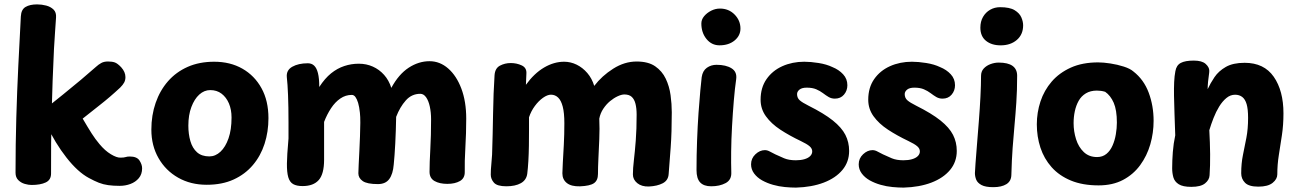

<svg xmlns="http://www.w3.org/2000/svg" viewBox="-20 -837 5915 874"><path d="M74.9 -762.8Q76.7 -793.9 96.4 -805.4Q116.1 -817 148.7 -817Q170 -817 190.2 -811.7Q210.4 -806.4 223.7 -793.6Q236.9 -780.7 235.1 -757.1Q233.7 -731.3 230.7 -693.2Q227.7 -655 225.7 -614Q218.7 -469 215.2 -326.1Q211.7 -183.1 212.4 -47.7Q212.7 -18.1 188.4 -6.6Q164.2 5 123.7 5Q109.8 5 92.7 0.1Q75.6 -4.8 63.1 -17.3Q50.7 -29.8 50.7 -50.8Q50.7 -179.8 54.2 -300.8Q57.7 -421.8 63.3 -536.9Q68.9 -652 74.9 -762.8ZM417.2 -533Q428.1 -543.1 440.7 -550.1Q453.2 -557.1 471.6 -557.1Q490.7 -557.1 503.1 -552.6Q515.4 -548 531.8 -530.7Q551 -509.3 551 -485.9Q551 -472.2 545.3 -461.5Q539.6 -450.8 527.1 -438.3Q481.1 -395.3 433.7 -358.3Q386.2 -321.3 356.4 -297.1Q380.2 -256.4 396.9 -230.1Q413.7 -203.7 432.9 -181Q458 -150.9 484.8 -134.8Q511.6 -118.7 528.4 -119.4Q544.1 -119.4 551.8 -122Q559.6 -124.6 570.6 -124.6Q603.1 -124.6 615 -106.3Q626.9 -88.1 626.9 -70.8Q626.9 -43.8 611.8 -25.9Q596.7 -8.1 573.7 0.4Q550.7 9 525.1 9Q495.2 9 472.6 5.8Q450 2.7 429.9 -5.2Q409.8 -13.1 384.4 -26.9Q333.9 -54.1 282.6 -119.6Q231.2 -185 191.2 -270L196.2 -350Q226.2 -374 267.2 -407Q308.2 -440 348.7 -474Q389.2 -508 417.2 -533Z M1202 -299Q1202 -237.2 1184.3 -182.3Q1166.6 -127.4 1131.1 -85.6Q1095.7 -43.7 1043.3 -19.8Q990.9 4.1 921 4.1Q847.9 4.1 791.1 -28.1Q734.3 -60.2 701.7 -117.1Q669 -173.9 669 -247Q669 -312.3 688.5 -368.7Q708 -425.1 744.8 -467.2Q781.7 -509.3 834.6 -532.7Q887.4 -556 955 -556Q1028.1 -556 1083.4 -524.4Q1138.7 -492.9 1170.3 -435.6Q1202 -378.3 1202 -299ZM837.4 -265Q837.4 -226.9 846.6 -194.8Q855.8 -162.7 876.9 -143.8Q898 -125 932.9 -125Q960.6 -125 983.5 -146.3Q1006.4 -167.7 1020.2 -207.1Q1034 -246.4 1034 -302Q1034 -338.1 1022.1 -366.2Q1010.1 -394.2 988.6 -410.6Q967.1 -426.9 937.1 -426.9Q909.6 -426.9 887.1 -406.5Q864.7 -386.1 851.1 -349.7Q837.4 -313.3 837.4 -265Z M1285.7 -485Q1282.3 -517.2 1310.3 -533.1Q1338.3 -549 1381.3 -549Q1398.7 -549 1410.1 -538.2Q1421.6 -527.3 1427.4 -503.9Q1433.3 -480.6 1433.3 -441Q1458.7 -480.2 1487 -503.1Q1515.3 -525.9 1547.2 -536.4Q1579 -547 1613.3 -547Q1647.8 -547 1677.2 -533.8Q1706.7 -520.6 1728.5 -496.1Q1750.3 -471.7 1761.3 -437Q1794.9 -499 1840.3 -528.7Q1885.8 -558.4 1935.3 -558.4Q1982.3 -558.4 2020.3 -525.2Q2058.3 -491.9 2080.3 -433.2Q2102.3 -374.6 2102.3 -297Q2102.3 -231 2098.4 -165.9Q2094.6 -100.9 2095.6 -55Q2096.3 -25.9 2073.7 -12.9Q2051.1 0 2016.3 0Q1980.8 0 1958.1 -12.9Q1935.3 -25.9 1935.3 -55Q1935.3 -94.9 1938.8 -157.4Q1942.3 -220 1942.3 -294Q1942.3 -325.4 1936.5 -352Q1930.7 -378.6 1919.6 -394.3Q1908.4 -410 1893.3 -410Q1853.9 -410 1827.2 -379.8Q1800.4 -349.7 1783.3 -305Q1782.3 -242 1779.3 -184.5Q1776.3 -127 1772.3 -88Q1768.8 -44.8 1751.9 -21.9Q1735.1 1 1700.3 1Q1650.8 1 1631.1 -12.8Q1611.3 -26.6 1611.3 -48Q1611.3 -62 1612.8 -88.6Q1614.3 -115.1 1615.8 -148.6Q1617.3 -182.1 1618.7 -215.9Q1620.1 -249.8 1620.2 -278.3Q1620.3 -306.9 1618.3 -324Q1615.4 -351.3 1610.1 -368.9Q1604.7 -386.4 1597.8 -395.7Q1590.9 -405 1581.3 -405Q1553.1 -405 1529.2 -388.6Q1505.3 -372.2 1486.9 -344.2Q1468.4 -316.2 1455.3 -282V-110Q1455.3 -45 1431 -17.5Q1406.7 10 1357.3 10Q1330.4 10 1314.6 1.1Q1298.8 -7.8 1292.2 -30.4Q1285.6 -53.1 1286.1 -92.8Q1286.7 -132.4 1292.3 -194Q1293.3 -201 1293.3 -207Q1293.3 -213 1293.3 -228.5Q1293.3 -244 1293.3 -278Q1293.3 -352 1291.2 -403.9Q1289.1 -455.9 1285.7 -485Z M2231.2 -494Q2233.2 -526.1 2255.7 -538.1Q2278.1 -550 2305 -550Q2332.1 -550 2355.1 -539.2Q2378 -528.4 2376.2 -502L2374 -451Q2411.7 -503.1 2456.7 -529.6Q2501.8 -556 2548 -556Q2577.4 -556 2604.9 -542.7Q2632.3 -529.3 2653.6 -504.5Q2674.8 -479.7 2685 -446Q2720 -491.9 2771.5 -524.4Q2823 -557 2878 -557Q2931 -557 2962.5 -535.2Q2994 -513.4 3010.5 -478.8Q3027 -444.1 3032.5 -403.8Q3038 -363.6 3038 -326Q3038 -234 3033 -166.1Q3028 -98.1 3023.8 -45Q3022 -15.9 2996.9 -2.8Q2971.9 10.2 2934 12Q2900.8 13 2880.9 -3.3Q2861 -19.6 2861 -43Q2861 -70 2865.5 -107.9Q2870 -145.8 2874 -196.9Q2878 -248 2878 -315Q2878 -343.9 2872.8 -364.4Q2867.7 -385 2855.8 -396Q2843.9 -407 2822 -407Q2809.4 -407 2791.8 -398.9Q2774.2 -390.8 2757 -376.6Q2739.8 -362.3 2726.2 -341.9Q2712.7 -321.6 2708 -297Q2710 -251 2708 -203.9Q2706 -156.8 2704 -115.4Q2702 -74 2702 -45Q2702 -15.9 2683.9 -3.2Q2665.9 9.4 2620 11.2Q2580.6 12.2 2560.3 -3.8Q2540 -19.9 2540 -48Q2540 -63 2542 -96.8Q2544 -130.6 2546.5 -177.3Q2549 -224 2549 -276Q2549 -322.8 2541.7 -351.2Q2534.4 -379.7 2520.7 -392.8Q2507 -406 2488 -406Q2471.8 -406 2451.7 -391.8Q2431.7 -377.6 2414.6 -354.4Q2397.4 -331.2 2388.1 -303Q2388.1 -279 2388.1 -245Q2388.1 -211 2387.6 -174Q2387.1 -137 2385.1 -103.5Q2383.1 -70 2380.1 -46Q2376.1 -17.2 2350.9 -3.1Q2325.7 11 2285 11Q2242.9 11 2228.4 -5.5Q2214 -22 2214 -42Q2214 -65 2216.5 -88.5Q2219 -112 2220 -133Q2223 -226 2224.5 -319.9Q2226 -413.9 2231.2 -494Z M3174.2 -486Q3178.6 -515.1 3197.8 -528.6Q3217 -542 3241.6 -542Q3284.8 -542 3310.3 -525.9Q3335.9 -509.9 3331.1 -476Q3325.1 -434.9 3320.4 -378.9Q3315.7 -323 3312.3 -262.3Q3308.9 -201.6 3308.3 -146.7Q3307.7 -91.8 3308.9 -53Q3310.7 -18.4 3283.4 -3.7Q3256.2 11 3217.6 11Q3183.7 11 3167.1 -6.7Q3150.6 -24.3 3150.6 -63Q3150.6 -129.2 3153.1 -196.5Q3155.6 -263.8 3159.7 -322.8Q3163.8 -381.8 3167.9 -424.7Q3172 -467.7 3174.2 -486ZM3172.6 -730Q3172.6 -747.9 3185.1 -763.1Q3197.7 -778.3 3217.1 -788.2Q3236.4 -798 3257.2 -798Q3297.2 -798 3323.9 -770.9Q3350.6 -743.8 3350.6 -707Q3350.6 -674.8 3323.9 -652.7Q3297.2 -630.7 3255.3 -630.7Q3219.2 -630.7 3195.9 -659.6Q3172.6 -688.4 3172.6 -730Z M3769.1 -531.7Q3798.7 -519.8 3818 -498.8Q3837.3 -477.9 3837.3 -449Q3837.3 -424.4 3821.9 -406.2Q3806.6 -388 3780.3 -388Q3764.8 -388 3752.1 -395.4Q3739.4 -402.9 3726.2 -413Q3712.9 -423.1 3695.5 -430.6Q3678.1 -438 3652.3 -438Q3630.3 -438 3619.3 -429.1Q3608.3 -420.1 3608.3 -408.6Q3608.3 -391.3 3620.3 -380.6Q3632.3 -369.9 3660.3 -356Q3730.8 -320.8 3771.1 -288.6Q3811.3 -256.4 3828.3 -223.1Q3845.3 -189.7 3845.3 -150Q3845.3 -100.1 3814.8 -63.4Q3784.3 -26.7 3729.8 -5.8Q3675.2 15 3603.3 17Q3579.8 17 3552.7 14.4Q3525.7 11.9 3498.9 4.3Q3472.2 -3.2 3449.3 -15.9Q3426.7 -28.6 3412.8 -47.3Q3398.9 -66.1 3398.9 -89Q3398.9 -116 3418.8 -134.8Q3438.7 -153.6 3461.9 -153.6Q3473.2 -153.6 3485.6 -146.6Q3498 -139.7 3509.3 -134.4Q3527.7 -125.6 3549.4 -116.5Q3571.2 -107.4 3602.6 -107.4Q3624.8 -107.4 3641.7 -112.3Q3658.6 -117.2 3667.9 -126.4Q3677.3 -135.6 3677.3 -148Q3677.3 -161 3665.1 -171.4Q3652.8 -181.9 3625.3 -195Q3573.4 -219.7 3532.1 -246.8Q3490.7 -274 3466.5 -307.7Q3442.3 -341.3 3442.3 -383Q3442.3 -438 3469.2 -476.7Q3496 -515.3 3541.3 -535.7Q3586.7 -556 3641.2 -556Q3670.3 -556 3706.5 -550.2Q3742.7 -544.4 3769.1 -531.7Z M4259.1 -531.7Q4288.7 -519.8 4308 -498.8Q4327.3 -477.9 4327.3 -449Q4327.3 -424.4 4311.9 -406.2Q4296.6 -388 4270.3 -388Q4254.8 -388 4242.1 -395.4Q4229.4 -402.9 4216.2 -413Q4202.9 -423.1 4185.5 -430.6Q4168.1 -438 4142.3 -438Q4120.3 -438 4109.3 -429.1Q4098.3 -420.1 4098.3 -408.6Q4098.3 -391.3 4110.3 -380.6Q4122.3 -369.9 4150.3 -356Q4220.8 -320.8 4261.1 -288.6Q4301.3 -256.4 4318.3 -223.1Q4335.3 -189.7 4335.3 -150Q4335.3 -100.1 4304.8 -63.4Q4274.3 -26.7 4219.8 -5.8Q4165.2 15 4093.3 17Q4069.8 17 4042.7 14.4Q4015.7 11.9 3988.9 4.3Q3962.2 -3.2 3939.3 -15.9Q3916.7 -28.6 3902.8 -47.3Q3888.9 -66.1 3888.9 -89Q3888.9 -116 3908.8 -134.8Q3928.7 -153.6 3951.9 -153.6Q3963.2 -153.6 3975.6 -146.6Q3988 -139.7 3999.3 -134.4Q4017.7 -125.6 4039.4 -116.5Q4061.2 -107.4 4092.6 -107.4Q4114.8 -107.4 4131.7 -112.3Q4148.6 -117.2 4157.9 -126.4Q4167.3 -135.6 4167.3 -148Q4167.3 -161 4155.1 -171.4Q4142.8 -181.9 4115.3 -195Q4063.4 -219.7 4022.1 -246.8Q3980.7 -274 3956.5 -307.7Q3932.3 -341.3 3932.3 -383Q3932.3 -438 3959.2 -476.7Q3986 -515.3 4031.3 -535.7Q4076.7 -556 4131.2 -556Q4160.3 -556 4196.5 -550.2Q4232.7 -544.4 4259.1 -531.7Z M4445.8 -491.7Q4445.8 -511.9 4458.1 -525.2Q4470.4 -538.4 4489.1 -545.3Q4507.8 -552.1 4525.8 -552.1Q4568.3 -552.1 4589.2 -537.1Q4610.1 -522 4610.1 -492.4Q4610.1 -424.3 4606.4 -370.7Q4602.8 -317 4598.2 -267.6Q4593.7 -218.1 4589.6 -163.9Q4585.6 -109.8 4583.8 -40.4Q4583 -12.1 4561.1 1.4Q4539.1 15 4501.4 15Q4465.9 15 4447.7 5.2Q4429.6 -4.6 4423.7 -19.3Q4417.9 -34.1 4417.9 -49.1Q4417.9 -58.1 4420.6 -93.1Q4423.2 -128.1 4427.3 -178.8Q4431.3 -229.6 4435.9 -286.9Q4440.4 -344.2 4443.1 -397.9Q4445.8 -451.6 4445.8 -491.7ZM4442.7 -711.2Q4442.7 -739.1 4454.8 -760.1Q4467 -781.1 4487.4 -792.7Q4507.8 -804.3 4532.6 -804.3Q4576.2 -804.3 4598.7 -790.6Q4621.2 -776.8 4629.3 -757.7Q4637.4 -738.6 4637.4 -721.8Q4637.4 -680 4608.8 -655.3Q4580.1 -630.6 4535 -630.6Q4493.7 -630.6 4468.2 -651.3Q4442.7 -672 4442.7 -711.2Z M4978.9 -553Q5002.7 -553 5034.6 -548.1Q5066.6 -543.2 5095.5 -533.9Q5124.4 -524.7 5139.2 -511.7Q5186.8 -474.7 5209.1 -414.9Q5231.3 -355.1 5231.3 -287Q5231.3 -232 5216.2 -179.7Q5201 -127.4 5170.1 -85.2Q5139.2 -42.9 5092.1 -18Q5044.9 6.9 4980.9 6.9Q4908.1 6.9 4854.9 -15.1Q4801.7 -37.1 4767.1 -75.9Q4732.6 -114.7 4716.1 -164.9Q4699.7 -215.2 4699.7 -271Q4699.7 -324.6 4716.3 -375.1Q4733 -425.7 4767.4 -465.6Q4801.8 -505.4 4854.4 -529.2Q4907.1 -553 4978.9 -553ZM4867.1 -276.4Q4867.1 -238.9 4878.3 -203.3Q4889.4 -167.8 4913.4 -144.9Q4937.3 -122.1 4974 -122.1Q4999 -122.1 5016.6 -136.5Q5034.1 -150.9 5044.4 -174.6Q5054.8 -198.2 5059.4 -225.8Q5064.1 -253.4 5064.1 -278.9Q5064.1 -336 5049.7 -369.2Q5035.2 -402.3 5010.8 -419.1Q5000.1 -422.3 4991.5 -423.4Q4982.9 -424.6 4973 -424.6Q4943.7 -424.6 4922.9 -412Q4902.1 -399.4 4890.2 -378.2Q4878.3 -357 4872.7 -330.8Q4867.1 -304.7 4867.1 -276.4Z M5330.4 -512.9Q5335 -540 5355 -550.6Q5375 -561.2 5414.1 -561.2Q5451.6 -561.2 5468.2 -546.1Q5484.8 -531 5484.8 -515Q5484.8 -506.9 5482.8 -494Q5480.8 -481.1 5479.2 -465.2Q5477.6 -449.3 5477.3 -431Q5489.6 -457.7 5508.4 -485.7Q5527.3 -513.7 5560.1 -532.4Q5592.9 -551.1 5645.7 -551.1Q5733.9 -551.1 5778.2 -487.6Q5822.4 -424.1 5822.4 -320.9Q5822.4 -268.3 5815.4 -221.8Q5808.4 -175.2 5801.4 -131.4Q5794.4 -87.7 5794.4 -43.2Q5794.4 -21.9 5773.2 -4.7Q5751.9 12.6 5708 12.6Q5664.9 12.6 5647.5 -5.1Q5630.1 -22.7 5630.1 -48.1Q5630.1 -93.2 5638 -131.6Q5645.9 -170 5653.7 -210.2Q5661.4 -250.3 5661.4 -300.3Q5661.4 -340.1 5654.8 -362.8Q5648.1 -385.4 5634.8 -395.6Q5621.4 -405.8 5602.2 -405.8Q5580.7 -405.8 5562.6 -390.8Q5544.6 -375.9 5529.9 -352.1Q5515.2 -328.2 5504.1 -299.7Q5492.9 -271.2 5484.9 -244.3Q5488 -189.3 5488.6 -135.3Q5489.1 -81.2 5486.1 -39.1Q5485.1 -18.2 5465.5 -2.3Q5445.9 13.6 5403.1 13.6Q5364.4 13.6 5345.7 1.7Q5326.9 -10.2 5321.3 -29.6Q5315.8 -49 5315.8 -71Q5315.8 -106 5318.8 -145Q5321.8 -184 5329.8 -221Q5328 -275.7 5326.4 -319.9Q5324.9 -364.1 5324.2 -400Q5323.6 -435.9 5324.9 -463.7Q5326.2 -491.6 5330.4 -512.9Z"/></svg>

Font: Playpen Sans
Style: Regular
Weight: 400
Designer: Laura Meseguer, Veronika Burian, José Scaglione, Kostas Bartsokas, Vera Evstafieva, Tom Grace, Yorlmar Campos
Foundry: TypeTogether
Version: Version 2.000